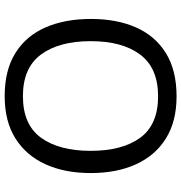

<svg xmlns="http://www.w3.org/2000/svg" viewBox="3 -768 775 821"><g transform="rotate(90 390.5 -357.5)"><path d="M720 -358Q720 -247 682.5 -164.5Q645 -82 572 -36Q499 10 391 10Q280 10 206.5 -36Q133 -82 97 -165Q61 -248 61 -359Q61 -469 97 -551Q133 -633 206.5 -679Q280 -725 392 -725Q499 -725 572 -679.5Q645 -634 682.5 -551.5Q720 -469 720 -358ZM156 -358Q156 -223 213 -145.5Q270 -68 391 -68Q513 -68 569 -145.5Q625 -223 625 -358Q625 -493 569 -569.5Q513 -646 392 -646Q271 -646 213.5 -569.5Q156 -493 156 -358Z"/></g></svg>

Font: Noto Sans Javanese
Style: Regular
Weight: 400
Designer: Monotype Design Team
Foundry: Monotype Imaging Inc.
Version: Version 2.004